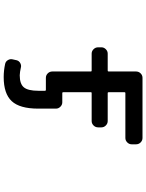

<svg xmlns="http://www.w3.org/2000/svg" viewBox="104 -689 792 1040"><g transform="rotate(90 500.0 -169.0)"><path d="M270.5 -269.5Q256.8 -269.5 246.6 -279.8Q236.3 -290 236.3 -304.7V-322.3Q236.3 -335.9 246.6 -346.2Q256.8 -356.4 270.5 -356.4H362.3Q367.2 -356.4 367.2 -361.3V-509.8Q367.2 -524.4 377.4 -534.7Q387.7 -544.9 401.4 -544.9H727.5Q741.2 -544.9 751.5 -534.7Q761.7 -524.4 761.7 -509.8V-486.3Q761.7 -472.7 751.5 -462.4Q741.2 -452.1 727.5 -452.1H483.4Q479.5 -452.1 479.5 -447.3V-361.3Q479.5 -356.4 483.4 -356.4H635.7Q649.4 -356.4 659.7 -346.2Q669.9 -335.9 669.9 -322.3V-304.7Q669.9 -290 659.7 -279.8Q649.4 -269.5 635.7 -269.5H483.4Q479.5 -269.5 479.5 -265.6V-115.2Q479.5 -110.4 483.4 -110.4H534.2Q547.9 -110.4 558.1 -100.1Q568.4 -89.8 568.4 -76.2V19.5Q568.4 120.1 527.8 163.6Q487.3 207 397.5 207Q362.3 207 326.2 199.2Q312.5 196.3 305.2 183.6Q297.9 170.9 301.8 157.2L306.6 135.7Q310.5 123 322.8 116.7Q335 110.4 347.7 114.3Q368.2 119.1 387.7 120.1Q434.6 120.1 453.1 97.7Q471.7 75.2 471.7 19.5V-16.6Q471.7 -21.5 467.8 -21.5H435.5H401.4Q387.7 -21.5 377.4 -31.7Q367.2 -42 367.2 -56.6V-265.6Q367.2 -269.5 362.3 -269.5Z"/></g></svg>

Font: Gen Jyuu Gothic L Monospace Medium
Style: Regular
Weight: 500
Designer: [Source Han Sans]
Ryoko NISHIZUKA  (kana & ideographs); Paul D. Hunt (Latin, Greek & Cyrillic); Wenlong ZHANG  (bopomofo
Version: Version 1.002.20150607